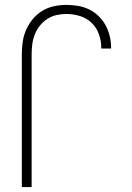

<svg xmlns="http://www.w3.org/2000/svg" viewBox="-20 -763 540 783"><path d="M69 0V-540Q69 -566 72.5 -591.5Q76 -617 86.5 -641Q97 -665 113.5 -685Q130 -705 152 -718.5Q174 -732 199.5 -737.5Q225 -743 251 -743Q275 -743 298.5 -739Q322 -735 343.5 -724.5Q365 -714 382 -697.5Q399 -681 410.5 -660Q422 -639 427.5 -615.5Q433 -592 433 -568V-565H393V-568Q393 -596 383.5 -623Q374 -650 354 -669.5Q334 -689 306.5 -697.5Q279 -706 251 -706Q230 -706 210 -701.5Q190 -697 172.5 -685.5Q155 -674 142 -657.5Q129 -641 121.5 -621.5Q114 -602 111.5 -581.5Q109 -561 109 -540V0Z"/></svg>

Font: Iosevka Term Curly Extralight
Style: Regular
Weight: 200
Designer: Belleve Invis
Foundry: Belleve Invis
Version: Version 32.3.0